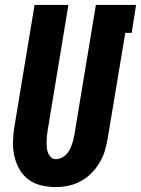

<svg xmlns="http://www.w3.org/2000/svg" viewBox="-20 -755 575 783"><path d="M207 8Q177 8 148 1Q119 -6 96 -23Q73 -40 59 -65Q45 -90 38.5 -119Q32 -148 33 -178.5Q34 -209 39 -240L121 -735H259L174 -221Q172 -209 171 -197.5Q170 -186 170 -174.5Q170 -163 171 -152Q172 -141 176 -131Q180 -121 188 -113.5Q196 -106 208 -106Q219 -106 230 -111Q241 -116 249.5 -124.5Q258 -133 263.5 -143.5Q269 -154 273 -165Q277 -176 279.5 -187Q282 -198 284 -209L371 -735H535L517 -621H491L419 -190Q415 -165 407.5 -140Q400 -115 386 -91.5Q372 -68 352.5 -48.5Q333 -29 309 -16Q285 -3 259 2.5Q233 8 207 8Z"/></svg>

Font: Iosevka Heavy
Style: Italic
Weight: 900
Italic angle: -9°
Monospace: yes
Designer: Belleve Invis
Foundry: Belleve Invis
Version: Version 32.5.0; ttfautohint (v1.8.4)